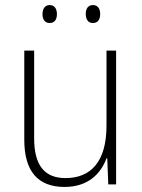

<svg xmlns="http://www.w3.org/2000/svg" viewBox="-20 -729 562 759"><path d="M148 -673C148 -653 157 -638 176 -638C196 -638 205 -652 205 -673C205 -694 196 -709 176 -709C157 -709 148 -693 148 -673ZM319 -674C319 -653 328 -638 347 -638C367 -638 376 -652 376 -674C376 -694 367 -709 347 -709C328 -709 319 -694 319 -674ZM439 -529H401V-232C401 -91 340 -25 239 -25C158 -25 115 -73 115 -182V-529H76V-176C76 -53 129 10 235 10C330 10 379 -44 401 -103H404L408 0H439Z"/></svg>

Font: Noto Sans Devanagari SemiCondensed ExtraLight
Style: Regular
Weight: 200
Width: 4
Designer: Jelle Bosma - Monotype Design Team
Foundry: Monotype Imaging Inc.
Version: Version 2.004